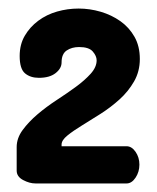

<svg xmlns="http://www.w3.org/2000/svg" viewBox="-20 -751 366 449"><path d="M26 -620Q26 -647 38 -667.5Q50 -688 69.5 -702.5Q89 -717 113.5 -724Q138 -731 164 -731Q190 -731 215.5 -723.5Q241 -716 261.5 -701.5Q282 -687 294.5 -665Q307 -643 307 -613Q307 -584 293.5 -560.5Q280 -537 259.5 -518.5Q239 -500 215.5 -485Q192 -470 171.5 -457.5Q151 -445 137.5 -434Q124 -423 124 -413V-409H276Q288 -409 297 -396Q306 -383 306 -366Q306 -349 297 -335.5Q288 -322 276 -322H63Q49 -322 34 -330Q19 -338 19 -352V-407Q19 -428 33 -447Q47 -466 67.5 -483.5Q88 -501 112.5 -517Q137 -533 157.5 -548Q178 -563 192 -578.5Q206 -594 206 -610Q206 -620 197 -630.5Q188 -641 165 -641Q148 -641 136 -633Q124 -625 124 -605Q124 -591 110 -580Q96 -569 71 -569Q51 -569 38.5 -579.5Q26 -590 26 -620Z"/></svg>

Font: AkaAcidDosis
Style: ExtraBold
Weight: 800
Designer: Edgar Tolentino, Pablo Impallari, Igino Marini, Aka-Acid
Foundry: Edgar Tolentino, Pablo Impallari, Igino Marini, Aka-Acid
Version: Version 1.007